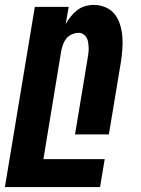

<svg xmlns="http://www.w3.org/2000/svg" viewBox="-56 -548 576 783"><path d="M-36 215 86 -520H224L212 -450Q221 -466 233 -481Q245 -496 259.5 -507Q274 -518 291.5 -523Q309 -528 326 -528Q352 -528 375 -518Q398 -508 412.5 -489Q427 -470 434 -446.5Q441 -423 443 -398Q445 -373 443 -347Q441 -321 437 -295L388 0H250L302 -314Q304 -325 305 -335Q306 -345 305.5 -355.5Q305 -366 303.5 -376Q302 -386 297 -394.5Q292 -403 284 -408.5Q276 -414 265 -414Q252 -414 238.5 -408.5Q225 -403 216 -392.5Q207 -382 202 -369Q197 -356 194 -342L121 101H371L352 215Z"/></svg>

Font: Iosevka Term Curly Heavy
Style: Italic
Weight: 900
Italic angle: -9°
Designer: Belleve Invis
Foundry: Belleve Invis
Version: Version 32.3.0